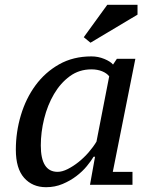

<svg xmlns="http://www.w3.org/2000/svg" viewBox="-20 -770 631 800"><path d="M220 -54C173.3 -54 150 -90.7 150 -164C150 -200.7 154.7 -237.8 164 -275.5C173.3 -313.2 187 -347.3 205 -378C223 -408.7 245 -433.5 271 -452.5C297 -471.5 327 -481 361 -481C377.7 -481 392.5 -478.3 405.5 -473C418.5 -467.7 428.3 -460.7 435 -452L382 -180C373.3 -165.3 362.5 -150.5 349.5 -135.5C336.5 -120.5 322.5 -107 307.5 -95C292.5 -83 277.3 -73.2 262 -65.5C246.7 -57.8 232.7 -54 220 -54ZM370 -117H376L355 0H532V-54H450L544 -525H467L451 -501C443.7 -509.7 431.5 -517.5 414.5 -524.5C397.5 -531.5 379.7 -535 361 -535C310.3 -535 265.5 -524 226.5 -502C187.5 -480 154.7 -450.8 128 -414.5C101.3 -378.2 81 -336.7 67 -290C53 -243.3 46 -195.3 46 -146C46 -94 57.5 -55 80.5 -29C103.5 -3 134 10 172 10C196.7 10 219.7 5.5 241 -3.5C262.3 -12.5 281.5 -23.5 298.5 -36.5C315.5 -49.5 330 -63.3 342 -78C354 -92.7 363.3 -105.7 370 -117ZM427 -750 329 -615 357 -592 553 -709V-750Z"/></svg>

Font: PT Serif Caption
Style: Italic
Weight: 400
Italic angle: -12°
Designer: A.Korolkova, O.Umpeleva, V.Yefimov
Foundry: ParaType Ltd
Version: Version 1.000W OFL